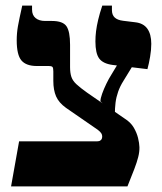

<svg xmlns="http://www.w3.org/2000/svg" viewBox="-20 -667 581 687"><path d="M19.6 0 48.3 -161.2H326.6Q330.4 -161.2 334.2 -162.1Q337.9 -163 340.2 -165.3Q343 -167.1 344.4 -170.9Q345.7 -174.7 345.7 -179.2Q345.7 -184.5 342.5 -189.9Q339.3 -195.2 330.1 -202.4L216 -281.2Q190.6 -299.5 180.7 -322.1Q170.8 -344.8 170.8 -377.8V-411.2Q170.8 -423.1 168.1 -427Q165.4 -430.8 153.5 -430.8H112Q73.5 -430.8 56.6 -450.8Q39.8 -470.8 39.8 -523Q39.8 -548.1 44.2 -573.4Q48.7 -598.6 59.6 -647H94.7V-632.6Q94.7 -612.8 107.3 -602.4Q119.9 -592 141.6 -592H165.9Q204.8 -592 217.8 -573.2Q230.7 -554.4 230.7 -507V-426.6Q230.7 -406 235.4 -392Q240.1 -378 253.4 -365.7Q266.6 -353.3 291.8 -335.4L426.1 -242.7Q447.5 -229.3 458.4 -210.8Q469.3 -192.2 473.9 -173.6Q478.5 -154.9 478.9 -140.2Q479.3 -123.5 474.5 -104.8Q469.8 -86.2 460.3 -61.4Q450.8 -36.7 436 0ZM391 -257.8 339.3 -304.3Q339.3 -314.7 345.5 -331.8Q351.6 -348.9 360.5 -367.2Q369.3 -385.5 378.2 -399.4L422.7 -473.2L470.1 -456.6L421.6 -377.5Q409.4 -358.1 402.7 -338.8Q395.9 -319.4 393.4 -299.5Q391 -279.6 391 -257.8ZM507.5 -419.6 382.4 -434.7Q348.7 -439.3 335 -457.6Q321.4 -476 321.4 -518.9Q321.4 -536.7 323.7 -555.4Q326 -574 331.3 -596.3Q336.5 -618.6 346 -647H380.5V-630.8Q380.5 -613.6 390.4 -604.4Q400.3 -595.1 420.2 -592.7L463.2 -587.4Q492.8 -584.3 507 -564.6Q521.3 -544.9 521.3 -510.2Q521.3 -488.5 517.1 -463.9Q513 -439.4 507.5 -419.6Z"/></svg>

Font: Noto Serif Hebrew
Style: Regular
Weight: 400
Designer: Monotype Design Team
Foundry: Monotype Imaging Inc.
Version: Version 2.003